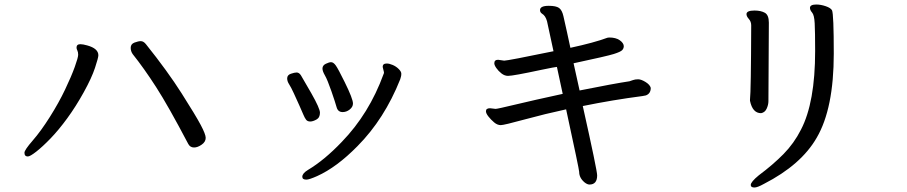

<svg xmlns="http://www.w3.org/2000/svg" viewBox="-20 -752 4040 855"><path d="M104 -55.2Q88.9 -55.2 88.9 -71.8Q88.9 -84 125.5 -126Q162.1 -168 202.1 -231.4Q242.2 -294.9 270 -353.5Q297.9 -412.1 313 -454.1Q328.1 -496.1 328.1 -508.1Q328.1 -520 324.5 -527.1Q320.8 -534.2 320.8 -540Q320.8 -555.2 337.9 -555.2Q349.1 -555.2 368.2 -549.8Q418 -536.1 418 -505.9Q418 -495.1 403.1 -450Q388.2 -404.8 353 -341.3Q317.9 -277.8 279.5 -225.3Q241.2 -172.9 205.1 -135.5Q168.9 -98.1 141.4 -76.7Q113.8 -55.2 104 -55.2ZM844.2 -95.2Q826.2 -95.2 817.9 -111.8Q729 -280.8 675 -364.5Q621.1 -448.2 570.8 -511.2Q562 -523.9 562 -539.1Q562 -556.2 579.1 -562.5Q596.2 -568.8 606.9 -568.8Q619.1 -568.8 629.9 -555.2Q726.1 -435.1 789.1 -335.9Q852.1 -236.8 874 -195.3Q896 -153.8 896 -138.2Q896 -120.1 877.9 -107.7Q859.9 -95.2 844.2 -95.2Z M1361.8 -210.9Q1349.1 -210.9 1343 -219Q1336.9 -227.1 1331.1 -241Q1325.2 -254.9 1313 -282.5Q1300.8 -310.1 1288.3 -336.9Q1275.9 -363.8 1267.3 -377Q1258.8 -390.1 1258.8 -402.8Q1258.8 -418 1275.4 -423.6Q1292 -429.2 1300.8 -429.2Q1312 -429.2 1320.1 -416.5Q1328.1 -403.8 1366.5 -336.4Q1404.8 -269 1404.8 -250Q1404.8 -228 1388.9 -219.5Q1373 -210.9 1361.8 -210.9ZM1344.2 47.9Q1326.2 47.9 1326.2 35.2Q1326.2 20 1351.1 4.9Q1424.8 -39.1 1502 -120.1Q1624 -246.1 1688 -421.9Q1689.9 -424.8 1689.9 -430.2L1684.1 -454.1Q1684.1 -469.2 1702.1 -469.2Q1713.9 -469.2 1729 -462.6Q1744.1 -456.1 1755.6 -444.6Q1767.1 -433.1 1767.1 -423.8Q1767.1 -416 1765.6 -410.9Q1764.2 -405.8 1762.2 -398.9Q1691.9 -222.2 1571.8 -101.1Q1479 -6.8 1392.1 32.2Q1356.9 47.9 1344.2 47.9ZM1505.9 -252.9Q1484.9 -252.9 1479 -274.4Q1473.1 -295.9 1455.6 -346.4Q1438 -397 1427 -416Q1416 -435.1 1416 -446.8Q1416 -460.9 1430.9 -468Q1445.8 -475.1 1454.1 -475.1Q1464.8 -475.1 1475.3 -460.4Q1485.8 -445.8 1515.1 -386.2Q1551.8 -312 1551.8 -291Q1551.8 -275.9 1537.4 -264.4Q1522.9 -252.9 1505.9 -252.9Z M2605 69.8Q2595.2 69.8 2583 60.1Q2559.1 40 2559.1 13.2Q2559.1 2.9 2501 -265.1Q2408.2 -245.1 2316.2 -220Q2224.1 -194.8 2210 -194.8Q2194.8 -194.8 2180.4 -207Q2166 -219.2 2155 -233.2Q2144 -247.1 2144 -256.8Q2144 -270 2162.1 -270L2187 -267.1Q2194.8 -267.1 2273.9 -286.1Q2353 -305.2 2485.8 -334L2460 -454.1Q2454.1 -454.1 2390.1 -440.9Q2265.1 -414.1 2242.2 -414.1Q2227.1 -414.1 2213.1 -425Q2199.2 -436 2190.2 -449Q2181.2 -461.9 2181.2 -470.2Q2181.2 -485.8 2198.2 -485.8L2225.1 -481.9Q2241.2 -481.9 2444.8 -523.9L2416 -657.2Q2409.2 -682.1 2394 -690.9Q2384.8 -696.8 2384.8 -707Q2384.8 -726.1 2423.8 -726.1Q2456.1 -726.1 2469.5 -716.6Q2482.9 -707 2489 -679.9Q2495.1 -652.8 2504.6 -610.4Q2514.2 -567.9 2520 -539.1Q2626 -562 2685.1 -584L2692.9 -585Q2722.2 -585 2739.5 -573Q2756.8 -561 2757.8 -546.9Q2757.8 -536.1 2750.5 -528.6Q2743.2 -521 2713.1 -511.5Q2683.1 -502 2534.2 -470.2L2561 -349.1Q2714.8 -379.9 2783.2 -390.1Q2790 -392.1 2799.1 -395.5Q2808.1 -398.9 2821.8 -398.9Q2835 -398.9 2854.5 -387Q2874 -375 2877.9 -360.8Q2877.9 -335 2856 -327.1L2840.8 -324.2Q2709 -307.1 2575.2 -279.8Q2639.2 6.8 2639.2 28.8Q2639.2 69.8 2605 69.8Z M3369.1 -248Q3331.1 -248 3319.8 -303.2V-308.1Q3324.2 -344.2 3325.2 -639.2Q3325.2 -655.8 3314.7 -667.5Q3304.2 -679.2 3304.2 -689Q3304.2 -705.1 3339.8 -705.1Q3368.2 -705.1 3386 -695.1Q3403.8 -685.1 3403.8 -650.9L3401.9 -301.8Q3401.9 -285.2 3394 -268.1Q3386.2 -251 3369.1 -248ZM3339.8 83Q3323.2 83 3323.2 71.8Q3323.2 58.1 3358.9 28.8Q3421.9 -18.1 3469 -65.9Q3516.1 -113.8 3546.9 -174.8Q3609.9 -295.9 3609.9 -524.9Q3609.9 -611.8 3607.9 -648.4Q3606 -685.1 3596.4 -696Q3586.9 -707 3586.9 -716.8Q3586.9 -731.9 3615.2 -731.9Q3634.8 -731.9 3657 -724.4Q3679.2 -716.8 3685.1 -706.1Q3692.9 -689 3692.9 -513.2Q3692.9 -269 3617.2 -139.2Q3547.9 -18.1 3381.8 66.9Q3353 83 3339.8 83Z"/></svg>

Font: LXGW WenKai Mono GB Screen
Style: Regular
Weight: 400
Monospace: yes
Designer: LXGW / Fontworks Inc.
Foundry: LXGW / Fontworks Inc.
Version: Version 1.510;January 18,2025